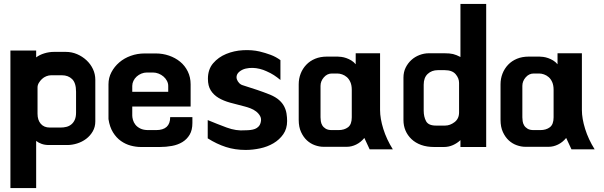

<svg xmlns="http://www.w3.org/2000/svg" viewBox="-20 -698 3072 977"><path d="M315 -434Q345 -434 372 -422.5Q399 -411 420 -391.5Q441 -372 453 -346.5Q465 -321 465 -292V-80Q465 -52 452 -29.5Q439 -7 418.5 8.5Q398 24 372.5 32Q347 40 322 40H229Q208 40 191.5 34Q175 28 164 19V259H33V-441H164V-406Q181 -419 205.5 -426.5Q230 -434 255 -434ZM367 -231Q367 -276 347 -295.5Q327 -315 295 -315H240Q228 -315 215.5 -310Q203 -305 193.5 -296Q184 -287 177.5 -276Q171 -265 171 -253V-119Q171 -87 187.5 -68Q204 -49 233 -49H289Q304 -49 318 -52.5Q332 -56 343 -65Q354 -74 360.5 -88.5Q367 -103 367 -125Z M773 -426Q808 -426 840 -415Q872 -404 896.5 -384Q921 -364 935.5 -334.5Q950 -305 950 -269V-156H653V-110Q653 -101 656.5 -88Q660 -75 669 -63.5Q678 -52 694 -44Q710 -36 735 -36H774Q846 -36 846 -102H959V-72Q959 -36 945 -12.5Q931 11 908 25Q885 39 855 44.5Q825 50 793 50H697Q672 50 645.5 43Q619 36 595.5 19.5Q572 3 555 -24.5Q538 -52 532 -92V-269Q532 -302 547 -330.5Q562 -359 587 -380.5Q612 -402 645.5 -414Q679 -426 716 -426ZM653 -231H836V-261Q836 -274 829.5 -286.5Q823 -299 812 -308.5Q801 -318 787 -323.5Q773 -329 759 -329H727Q713 -329 699.5 -323.5Q686 -318 675.5 -308.5Q665 -299 659 -286.5Q653 -274 653 -261Z M1037 6V-87Q1085 -67 1133.5 -49Q1182 -31 1227 -35Q1241 -35 1254 -36.5Q1267 -38 1277.5 -42Q1288 -46 1296 -54.5Q1304 -63 1307 -77Q1311 -94 1303.5 -107.5Q1296 -121 1283 -131Q1270 -141 1254 -147Q1238 -153 1226 -156Q1186 -166 1151.5 -175.5Q1117 -185 1092 -200Q1067 -215 1052.5 -238Q1038 -261 1038 -297Q1038 -345 1064.5 -376Q1091 -407 1131 -423.5Q1171 -440 1216.5 -442.5Q1262 -445 1301 -436Q1330 -429 1357 -419Q1384 -409 1407 -392V-291Q1390 -305 1374 -315.5Q1358 -326 1335 -336Q1320 -343 1302 -347.5Q1284 -352 1266 -352.5Q1248 -353 1230.5 -349Q1213 -345 1199 -334Q1188 -325 1185 -314.5Q1182 -304 1185.5 -294Q1189 -284 1197 -275.5Q1205 -267 1216 -264Q1257 -251 1288.5 -240.5Q1320 -230 1355 -216Q1383 -204 1400 -189Q1417 -174 1426 -156.5Q1435 -139 1438 -120Q1441 -101 1441 -82Q1441 -43 1421.5 -15Q1402 13 1371.5 31Q1341 49 1303.5 57Q1266 65 1230 65Q1176 65 1129.5 50Q1083 35 1037 6Z M1914 -138Q1914 -95 1930.5 -42Q1947 11 1979 62H1861L1834 4Q1816 26 1792.5 37.5Q1769 49 1745 49H1626Q1605 49 1582.5 41Q1560 33 1542 16.5Q1524 0 1512 -26Q1500 -52 1500 -88V-269Q1500 -298 1510 -323.5Q1520 -349 1538.5 -368.5Q1557 -388 1583.5 -399Q1610 -410 1644 -410H1698Q1705 -410 1717 -408.5Q1729 -407 1742 -402.5Q1755 -398 1767.5 -390.5Q1780 -383 1790 -371V-427H1914ZM1770 -241Q1770 -264 1763 -280Q1756 -296 1745 -305.5Q1734 -315 1721 -319.5Q1708 -324 1696 -324H1669Q1645 -324 1628 -304.5Q1611 -285 1611 -261V-101Q1611 -93 1612.5 -81.5Q1614 -70 1620 -60Q1626 -50 1637.5 -43Q1649 -36 1669 -36H1702Q1732 -36 1751 -50.5Q1770 -65 1770 -101Z M2241 -427Q2269 -427 2285.5 -423Q2302 -419 2323 -408V-678H2454V50H2323V15Q2306 31 2284.5 40.5Q2263 50 2239 50H2190Q2152 50 2123 39.5Q2094 29 2074 10Q2054 -9 2043.5 -33.5Q2033 -58 2033 -87V-303Q2033 -331 2044 -353.5Q2055 -376 2073 -392.5Q2091 -409 2114.5 -418Q2138 -427 2163 -427H2241ZM2245 -59Q2270 -59 2293 -76.5Q2316 -94 2316 -126V-276Q2316 -300 2298.5 -320.5Q2281 -341 2243 -341H2208Q2177 -341 2156.5 -322Q2136 -303 2136 -267V-135Q2136 -104 2148 -81.5Q2160 -59 2198 -59H2246Z M2941 -138Q2941 -95 2957.5 -42Q2974 11 3006 62H2888L2861 4Q2843 26 2819.5 37.5Q2796 49 2772 49H2653Q2632 49 2609.5 41Q2587 33 2569 16.5Q2551 0 2539 -26Q2527 -52 2527 -88V-269Q2527 -298 2537 -323.5Q2547 -349 2565.5 -368.5Q2584 -388 2610.5 -399Q2637 -410 2671 -410H2725Q2732 -410 2744 -408.5Q2756 -407 2769 -402.5Q2782 -398 2794.5 -390.5Q2807 -383 2817 -371V-427H2941ZM2797 -241Q2797 -264 2790 -280Q2783 -296 2772 -305.5Q2761 -315 2748 -319.5Q2735 -324 2723 -324H2696Q2672 -324 2655 -304.5Q2638 -285 2638 -261V-101Q2638 -93 2639.5 -81.5Q2641 -70 2647 -60Q2653 -50 2664.5 -43Q2676 -36 2696 -36H2729Q2759 -36 2778 -50.5Q2797 -65 2797 -101Z"/></svg>

Font: BM HANNA
Style: Regular
Weight: 400
Designer: BONGJIN KIM, JAEHYUN KEUM, MINJUNG KIM, JUHEE TAE
Foundry: WOOWA BROTHERS Corporation.
Version: Version 1.000